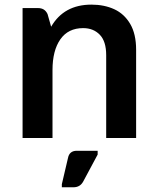

<svg xmlns="http://www.w3.org/2000/svg" viewBox="-20 -585 669 814"><path d="M557.1 -374V0H430.2V-351.1Q430.2 -409.7 403.1 -437.7Q376 -465.8 332.5 -465.8Q269 -465.8 235.8 -418.2Q202.6 -370.6 202.6 -288.1V0H75.7V-550.8H140.6Q155.3 -550.8 165.3 -544.7Q175.3 -538.6 181.6 -525.4L196.8 -471.7Q251 -565.4 367.7 -565.4Q421.9 -565.4 464.4 -545.9Q506.8 -526.4 532 -483.6Q557.1 -440.9 557.1 -374ZM242.2 195.8 268.1 85.4Q273.9 54.2 305.7 54.2H394V70.3L332.5 185.1Q325.7 197.3 315.4 203.1Q305.2 209 291 209H242.2Z"/></svg>

Font: Lycee Sans SemiBold
Style: Regular
Weight: 600
Designer: Justin Alvin
Foundry: Alkove Design
Version: Version 1.030